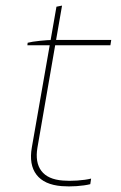

<svg xmlns="http://www.w3.org/2000/svg" viewBox="-20 -663 433 687"><path d="M94 -136 182 -639 202 -643 114 -135Q105 -82 128 -51.5Q151 -21 205 -17Q227 -15 256.5 -17Q286 -19 306 -24L303 -4Q283 1 254.5 3Q226 5 201 3Q138 -2 110.5 -38Q83 -74 94 -136ZM170 -520H378L375 -501H78L79 -510Q94 -514 123 -517Q152 -520 170 -520Z"/></svg>

Font: Fixel Italic Variable 20240409 Display Thin
Style: Italic
Weight: 100
Italic angle: -10°
Designer: AlfaBravo + MacPaw
Foundry: Kyrylo Tkachov, Marchela Mozhyna, Serhii Makarenko, Maria Weinstein, Zakhar Kryvoshyya
Version: Version 1.211;Glyphs 3.2 (3225)